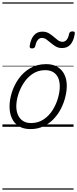

<svg xmlns="http://www.w3.org/2000/svg" viewBox="-20 -1050 640 1590"><path d="M231 19Q175 19 136.5 -4.5Q98 -28 78.5 -70.5Q59 -113 59 -168Q59 -223 78 -284Q97 -345 135 -398.5Q173 -452 230 -485.5Q287 -519 363 -519Q417 -519 455 -496.5Q493 -474 513 -433.5Q533 -393 533 -339Q533 -298 521.5 -249.5Q510 -201 486.5 -153.5Q463 -106 426.5 -67Q390 -28 341.5 -4.5Q293 19 231 19ZM237 -31Q296 -31 341 -61Q386 -91 415.5 -138Q445 -185 460 -237Q475 -289 475 -334Q475 -376 461.5 -406Q448 -436 421 -452.5Q394 -469 355 -469Q297 -469 252.5 -440Q208 -411 177.5 -364.5Q147 -318 131 -266.5Q115 -215 115 -170Q115 -128 129.5 -96.5Q144 -65 171 -48Q198 -31 237 -31ZM245 -649Q222 -649 226 -671Q235 -728 261.5 -758Q288 -788 330 -788Q361 -788 383.5 -775Q406 -762 424 -746Q442 -730 459.5 -717Q477 -704 499 -704Q518 -704 532 -720.5Q546 -737 552 -769Q556 -790 580 -790Q593 -790 597 -785.5Q601 -781 599 -769Q590 -712 564 -682Q538 -652 494 -652Q464 -652 442 -665Q420 -678 401.5 -694Q383 -710 365 -723Q347 -736 326 -736Q307 -736 293 -719Q279 -702 272 -668Q270 -659 263.5 -654Q257 -649 245 -649ZM0 510H589V520H0ZM0 -20H589V0H0ZM0 -505H589V-500H0ZM0 -1030H589V-1020H0Z"/></svg>

Font: Playwrite CO Guides
Style: Regular
Weight: 400
Designer: Veronika Burian, José Scaglione
Foundry: TypeTogether
Version: Version 1.003